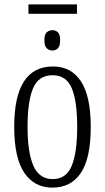

<svg xmlns="http://www.w3.org/2000/svg" viewBox="-20 -848 479 878"><path d="M110 -785V-828H332V-785ZM220 -617Q205 -617 194 -627Q183 -637 183 -664Q183 -691 194 -700.5Q205 -710 220 -710Q234 -710 244.5 -700.5Q255 -691 255 -664Q255 -637 244.5 -627Q234 -617 220 -617ZM219 10Q137 10 91 -58Q45 -126 45 -268Q45 -544 222 -544Q306 -544 350.5 -475.5Q395 -407 395 -268Q395 -125 350 -57.5Q305 10 219 10ZM221 -29Q283 -29 308 -90Q333 -151 333 -268Q333 -386 308 -445Q283 -504 220 -504Q157 -504 131.5 -445Q106 -386 106 -268Q106 -150 133 -89.5Q160 -29 221 -29Z"/></svg>

Font: Noto Serif ExtraCondensed Light
Style: Regular
Weight: 300
Width: 2
Designer: Monotype Design Team
Foundry: Monotype Imaging Inc.
Version: Version 2.014; ttfautohint (v1.8.4.7-5d5b)